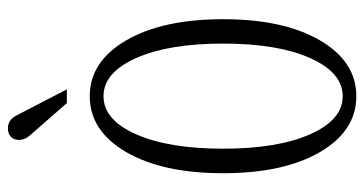

<svg xmlns="http://www.w3.org/2000/svg" viewBox="-246 -700 955 504"><g transform="rotate(-90 232.0 -447.5)"><path d="M250 -750H213.9L128.9 -847.2Q117.2 -860.4 117.2 -876Q117.2 -888.7 125.2 -896.7Q133.3 -904.8 147.9 -904.8Q170.4 -904.8 182.1 -880.9ZM378.4 -85.4Q322.8 9.8 231.9 9.8Q141.1 9.8 85.4 -85.4Q29.8 -180.7 29.8 -339.8Q29.8 -499 85.4 -594.5Q141.1 -689.9 231.9 -689.9Q322.8 -689.9 378.4 -594.5Q434.1 -499 434.1 -339.8Q434.1 -180.7 378.4 -85.4ZM132.1 -111.3Q169.9 -25.9 231.9 -25.9Q293.9 -25.9 332 -111.3Q370.1 -196.8 370.1 -339.8Q370.1 -482.9 332 -568.4Q293.9 -653.8 231.9 -653.8Q169.9 -653.8 132.1 -568.4Q94.2 -482.9 94.2 -339.8Q94.2 -196.8 132.1 -111.3Z"/></g></svg>

Font: Margherita Light
Style: Regular
Weight: 300
Designer: James Puckett
Foundry: Dunwich Type Founders
Version: Version 1.008;hotconv 1.0.109;makeotfexe 2.5.65596